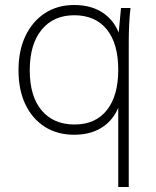

<svg xmlns="http://www.w3.org/2000/svg" viewBox="-20 -532 623 768"><path d="M495 216H453V-141L465 -136Q447 -66 398.5 -29.5Q350 7 277 7Q209 7 159 -25Q109 -57 81.5 -114.5Q54 -172 54 -251Q54 -330 82 -388.5Q110 -447 160 -479.5Q210 -512 277 -512Q350 -512 398.5 -476Q447 -440 465 -371L454 -393L464 -500H502Q498 -466 496.5 -431Q495 -396 495 -362ZM278 -34Q362 -34 407.5 -91.5Q453 -149 453 -253Q453 -358 407 -414.5Q361 -471 277 -471Q194 -471 146.5 -413Q99 -355 99 -251Q99 -147 146.5 -90.5Q194 -34 278 -34Z"/></svg>

Font: Muli ExtraLight
Style: Regular
Weight: 250
Designer: Vernon Adams
Foundry: Vernon Adams
Version: Version 2.100; ttfautohint (v1.8.1.43-b0c9)